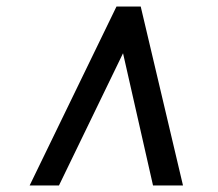

<svg xmlns="http://www.w3.org/2000/svg" viewBox="-20 -768 666 586"><path d="M70.5 -202 335.5 -748H409.5L538.5 -202H447L355.5 -605.5L160 -202Z"/></svg>

Font: Merriweather 72pt Black
Style: Italic
Weight: 900
Italic angle: -7.8°
Version: Version 2.101